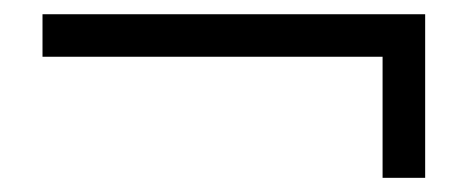

<svg xmlns="http://www.w3.org/2000/svg" viewBox="-20 -440 660 271"><path d="M520 -189V-359.9H40V-419.9H580.1V-189Z"/></svg>

Font: Tagmukay Beta
Style: Regular
Weight: 400
Designer: Peter Martin
Foundry: SIL International
Version: Version 2.000; dev 82b92eM